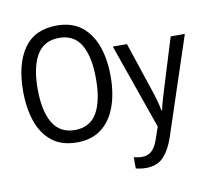

<svg xmlns="http://www.w3.org/2000/svg" viewBox="-99 -837 1307 1189"><g transform="rotate(-10 555.0 -242.5)"><path d="M607 -358Q607 -250 577 -167Q547 -84 486 -37Q425 10 332 10Q237 10 176 -37.5Q115 -85 86 -168.5Q57 -252 57 -359Q57 -530 125 -627.5Q193 -725 333 -725Q426 -725 486.5 -678Q547 -631 577 -548.5Q607 -466 607 -358ZM148 -358Q148 -220 193 -144Q238 -68 332 -68Q427 -68 471 -143.5Q515 -219 515 -358Q515 -497 471 -572Q427 -647 333 -647Q238 -647 193 -571.5Q148 -496 148 -358ZM652 -536H741L843 -230Q855 -195 864.5 -161Q874 -127 880 -94H884Q889 -120 899.5 -156.5Q910 -193 922 -231L1016 -536H1105L902 77Q876 155 835.5 197.5Q795 240 726 240Q706 240 690 237.5Q674 235 661 232V161Q672 164 685 166Q698 168 713 168Q752 168 776 143.5Q800 119 816 70L840 0Z"/></g></svg>

Font: Noto Sans SemiCondensed
Style: Regular
Weight: 400
Width: 4
Designer: Monotype Design Team
Foundry: Monotype Imaging Inc.
Version: Version 2.013; ttfautohint (v1.8.4.7-5d5b)